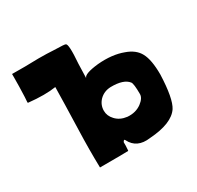

<svg xmlns="http://www.w3.org/2000/svg" viewBox="-115 -636 791 770"><g transform="rotate(-30 280.5 -251.0)"><path d="M404 -138Q377 -118 339 -121Q306 -125 287 -146Q269 -165 269 -189Q269 -216 288 -236Q309 -257 340 -258Q400 -259 421 -232Q428 -223 428 -175Q428 -156 404 -138ZM342 -363Q277 -356 273 -338Q274 -355 274 -369Q275 -397 275 -403Q282 -494 270 -496Q270 -499 217 -500Q186 -502 147 -502Q81 -500 26 -501H24V-484Q24 -444 22 -396Q22 -394 21 -381Q20 -371 21 -369H22Q98 -361 148 -369Q147 -304 143 -173Q140 -85 142 0Q265 0 273 -1Q274 -2 274 -8Q274 -14 275 -23Q275 -32 275 -40Q281 -52 285 -44Q310 7 375 -2Q479 -9 511 -57Q534 -93 538 -202Q538 -270 520 -303Q503 -335 460 -350Q410 -369 342 -363Z"/></g></svg>

Font: Londrina Solid
Style: Regular
Weight: 400
Designer: Marcelo Magalhaes
Foundry: Marcelo Magalh„es
Version: Version 1.001 2011